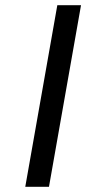

<svg xmlns="http://www.w3.org/2000/svg" viewBox="-20 -717 331 737"><path d="M291 -697 168 0H77L200 -697Z"/></svg>

Font: Fz Poppins
Style: Italic
Weight: 400
Italic angle: -10°
Designer: Ninad Kale (Devanagari), Jonny Pinhorn (Latin)
Foundry: Indian Type Foundry
Version: Vit hóa bi Vntype.Com & FontZin.Com